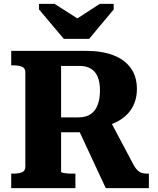

<svg xmlns="http://www.w3.org/2000/svg" viewBox="-20 -973 816 993"><path d="M310 -772H441L568 -924V-953H496L339 -851L421 -852L262 -953H182V-924ZM378 -320 527 0H750V-75H741Q726 -75 714 -78.5Q702 -82 691.5 -92Q681 -102 671 -120L547 -354ZM296 -85V-632H392Q427 -632 450.5 -617.5Q474 -603 485.5 -575Q497 -547 497 -506Q497 -463 485.5 -431.5Q474 -400 449.5 -383Q425 -366 386 -366H272V-289H426Q433 -292 438 -294.5Q443 -297 449 -300Q455 -303 462 -308Q535 -317 585.5 -343.5Q636 -370 662 -413Q688 -456 688 -513Q688 -576 657 -620Q626 -664 567 -687Q508 -710 422 -710H38V-635H49Q76 -635 93.5 -628Q111 -621 111 -599V-111Q111 -89 93.5 -82Q76 -75 49 -75H38V0H370V-75H357Q345 -75 334.5 -75.5Q324 -76 315 -77.5Q306 -79 301 -80.5Q296 -82 296 -85Z"/></svg>

Font: Roboto Serif 20pt
Style: Bold
Weight: 700
Version: Version 1.008